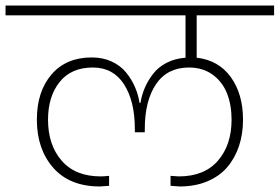

<svg xmlns="http://www.w3.org/2000/svg" viewBox="-52 -760 1002 688"><path d="M591.8 -91.8Q586.9 -91.8 559.1 -94.2V-129.9Q581.5 -127.9 588.9 -127.9Q680.2 -127.9 729 -184.3Q777.8 -240.7 777.8 -331.1Q777.8 -383.8 761.5 -425.3Q745.1 -466.8 710 -492.4Q674.8 -518.1 625 -518.1Q547.9 -518.1 507.3 -458.7Q466.8 -399.4 466.8 -296.9V-286.1H431.2V-296.9Q431.2 -397.9 392.3 -458Q353.5 -518.1 280.8 -518.1Q203.1 -518.1 161.6 -466.1Q120.1 -414.1 120.1 -331.1Q120.1 -240.7 168.9 -184.3Q217.8 -127.9 309.1 -127.9Q319.3 -127.9 338.9 -129.9V-94.2Q311 -91.8 306.2 -91.8Q197.8 -91.8 138.9 -158.7Q80.1 -225.6 80.1 -331.1Q80.1 -432.1 132.6 -493.2Q185.1 -554.2 276.9 -554.2Q316.4 -554.2 348.1 -539.6Q379.9 -524.9 399.9 -500.2Q419.9 -475.6 431.6 -448.2Q443.4 -420.9 448.2 -391.1H451.2Q456.1 -419.9 467 -445.6Q478 -471.2 496.6 -495.4Q515.1 -519.5 544.9 -534.9Q574.7 -550.3 612.8 -553.2V-705.1H-32.2V-740.2H930.2V-705.1H652.8V-553.2Q731 -544.4 774.9 -483.9Q818.8 -423.3 818.8 -331.1Q818.8 -279.8 804.4 -236.6Q790 -193.4 762.2 -160.9Q734.4 -128.4 690.7 -110.1Q647 -91.8 591.8 -91.8Z"/></svg>

Font: SVN-Poppins ExtraLight
Style: Regular
Weight: 200
Designer: Ninad Kale (Devanagari), Jonny Pinhorn (Latin)
Foundry: Indian Type Foundry
Version: Version 3.002 2017